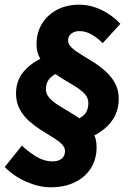

<svg xmlns="http://www.w3.org/2000/svg" viewBox="-21 -711 552 815"><path d="M354 -124 281 -195Q315 -204 334.5 -222Q354 -240 354 -275Q354 -296 338 -313Q322 -330 297 -345Q272 -360 244 -377Q216 -394 191 -414.5Q166 -435 150 -461.5Q134 -488 134 -523Q134 -571 156.5 -609Q179 -647 220 -669Q261 -691 315 -691Q363 -691 408.5 -669.5Q454 -648 490 -610L415 -528Q396 -547 370.5 -563Q345 -579 315 -579Q296 -579 282 -568.5Q268 -558 268 -538Q268 -523 283.5 -508.5Q299 -494 323.5 -479.5Q348 -465 375.5 -447.5Q403 -430 427.5 -408Q452 -386 467.5 -357.5Q483 -329 483 -292Q483 -251 467 -219.5Q451 -188 422.5 -164.5Q394 -141 354 -124ZM194 84Q146 84 93 61.5Q40 39 -1 -2L72 -93Q96 -69 131 -47.5Q166 -26 202 -26Q227 -26 241 -37.5Q255 -49 255 -70Q255 -86 240 -100.5Q225 -115 201.5 -129Q178 -143 151.5 -160Q125 -177 101.5 -198Q78 -219 62.5 -248Q47 -277 47 -315Q47 -375 88 -416.5Q129 -458 187 -476L249 -411Q220 -404 197 -385Q174 -366 174 -332Q174 -311 189.5 -294.5Q205 -278 229.5 -262.5Q254 -247 281.5 -231Q309 -215 333.5 -194.5Q358 -174 373.5 -148.5Q389 -123 389 -87Q389 -35 364.5 3.5Q340 42 296 63Q252 84 194 84Z"/></svg>

Font: Source Sans 3 ExtraBold
Style: Italic
Weight: 800
Italic angle: -11°
Version: Version 3.052;hotconv 1.1.0;makeotfexe 2.6.0